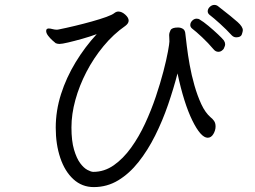

<svg xmlns="http://www.w3.org/2000/svg" viewBox="-20 -755 1040 782"><path d="M942 -603Q932 -603 924 -611Q902 -635 876 -658.5Q850 -682 833 -695Q826 -701 826 -709Q826 -719 834.5 -727Q843 -735 853 -735Q862 -735 869 -729Q927 -684 948 -665Q969 -646 969 -632Q969 -627 965 -615Q961 -603 942 -603ZM703 -456Q687 -394 664.5 -328.5Q642 -263 612 -203Q582 -143 544.5 -95.5Q507 -48 461.5 -20.5Q416 7 362 7Q314 7 279 -25Q244 -57 225.5 -112Q207 -167 207 -235Q207 -304 228.5 -371.5Q250 -439 288 -501.5Q326 -564 374 -616Q347 -606 315 -597Q283 -588 257.5 -582Q232 -576 222 -576Q215 -576 207 -579Q203 -582 193.5 -590.5Q184 -599 176 -609.5Q168 -620 168 -629Q168 -634 171 -637Q175 -639 178 -639Q185 -639 194 -636.5Q203 -634 212 -634Q214 -634 216 -634.5Q218 -635 219 -635Q249 -641 284.5 -649.5Q320 -658 354 -667.5Q388 -677 413 -686Q438 -695 446 -702Q454 -708 462 -708Q476 -708 490 -695.5Q504 -683 504 -671Q504 -660 491 -650Q442 -616 401.5 -567Q361 -518 332 -462Q303 -406 287 -348Q271 -290 271 -236Q271 -181 281.5 -145.5Q292 -110 306.5 -90.5Q321 -71 336 -63Q351 -55 360 -55Q405 -55 443.5 -82Q482 -109 514 -153.5Q546 -198 571 -252Q596 -306 614.5 -361Q633 -416 645.5 -464Q658 -512 664 -545Q670 -578 670 -586Q670 -594 669.5 -600.5Q669 -607 669 -612Q669 -621 674.5 -632Q680 -643 705 -643Q716 -643 725 -637.5Q734 -632 735 -617Q737 -600 741 -566.5Q745 -533 752.5 -491Q760 -449 772 -407Q784 -365 800 -330.5Q816 -296 838 -277Q845 -272 851.5 -263Q858 -254 858 -240Q858 -224 849 -209Q840 -194 826 -194Q798 -194 763.5 -264Q729 -334 703 -456ZM891 -556Q888 -552 882.5 -548Q877 -544 870 -544Q865 -544 860 -546Q855 -548 850 -554Q828 -580 803 -603.5Q778 -627 762 -639Q755 -645 755 -653Q755 -663 763 -671Q771 -679 781 -679Q789 -679 794 -675Q808 -667 829 -649.5Q850 -632 868 -615Q886 -598 892 -590Q897 -582 897 -575Q897 -570 895 -565.5Q893 -561 891 -556Z"/></svg>

Font: Klee One SemiBold
Style: Regular
Weight: 600
Designer: Fontworks Inc.
Foundry: Fontworks Inc.
Version: Version 1.00;January 12, 2022;FontCreator 13.0.0.2683 64-bit